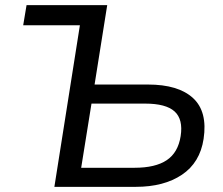

<svg xmlns="http://www.w3.org/2000/svg" viewBox="-20 -725 865 745"><path d="M191 0 290 -627H70L83 -705H396L347 -397H554Q672 -397 729 -344.5Q786 -292 770 -186Q756 -94 686 -47Q616 0 507 0ZM295 -74H502Q583 -74 627 -103.5Q671 -133 681 -197Q691 -262 657.5 -292.5Q624 -323 543 -323H335Z"/></svg>

Font: Mulish Medium
Style: Italic
Weight: 500
Italic angle: -9°
Designer: Vernon Adams
Foundry: Vernon Adams
Version: Version 3.603; ttfautohint (v1.8.3)